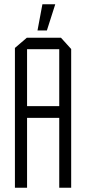

<svg xmlns="http://www.w3.org/2000/svg" viewBox="-20 -881 404 901"><path d="M50 0V-656L106 -704H107V0ZM107 -328V-383H258V-328ZM258 0V-650H314V0ZM107 -650V-704H266L314 -651V-650ZM156 -738 179 -861H239V-860L200 -738Z"/></svg>

Font: Foldit Light
Style: Regular
Weight: 300
Version: Version 1.003